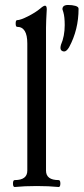

<svg xmlns="http://www.w3.org/2000/svg" viewBox="-20 -748 336 772"><path d="M237.8 -541Q231.9 -541 227.5 -544.7Q223.1 -548.3 223.1 -556.2Q223.1 -560.1 225.1 -567.9Q240.2 -602.5 240.2 -647Q240.2 -680.2 234.9 -698.2Q231 -710 231 -710.9Q231 -728 253.9 -728Q270.5 -728 283.2 -724.4Q295.9 -720.7 295.9 -712.9Q295.9 -628.4 257.8 -558.1Q247.6 -541 237.8 -541ZM39.1 3.9Q32.2 3.9 32.2 -10Q32.2 -23.9 39.1 -23.9Q89.8 -23.9 89.8 -62V-573.2Q89.8 -640.1 48.8 -640.1Q43 -640.1 43 -653.6Q43 -667 48.8 -667Q62 -667 92.5 -682.4Q123 -697.8 142.1 -713.9Q154.8 -725.1 161.1 -725.1Q168 -725.1 168 -710.9Q165 -658.2 165 -636.2V-62Q165 -23.9 215.8 -23.9Q222.7 -23.9 222.7 -10Q222.7 3.9 215.8 3.9Q176.3 0 127.9 0Q77.6 0 39.1 3.9Z"/></svg>

Font: Junicode SmCond
Style: Regular
Weight: 400
Width: 4
Designer: Peter S. Baker
Version: Version 2.206